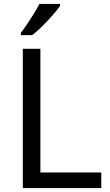

<svg xmlns="http://www.w3.org/2000/svg" viewBox="-20 -964 564 984"><path d="M97 0V-714H187V-80H499V0ZM288 -934Q276 -916 251 -887.5Q226 -859 197.5 -830.5Q169 -802 145 -784H87V-796Q102 -815 119.5 -841Q137 -867 154 -894.5Q171 -922 182 -944H288Z"/></svg>

Font: Noto Sans Samaritan
Style: Regular
Weight: 400
Designer: Monotype Design Team
Foundry: Monotype Imaging Inc.
Version: Version 2.001; ttfautohint (v1.8.4.7-5d5b)